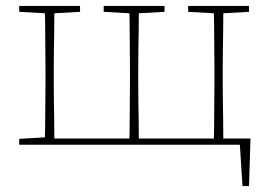

<svg xmlns="http://www.w3.org/2000/svg" viewBox="-20 -490 908 650"><path d="M617 -450V-470H823V-450L736 -445Q736 -419 735.5 -386Q735 -353 734.5 -319.5Q734 -286 734 -260V-210Q734 -183 734.5 -148.5Q735 -114 735.5 -80.5Q736 -47 736 -21H828L823 140H801L792 0H45V-20L132 -25Q133 -51 133 -84.5Q133 -118 133.5 -151Q134 -184 134 -210V-260Q134 -286 133.5 -319.5Q133 -353 133 -386Q133 -419 132 -445L45 -450V-470H251V-450L164 -445Q164 -419 163.5 -386Q163 -353 162.5 -319.5Q162 -286 162 -260V-210Q162 -183 162.5 -148.5Q163 -114 163.5 -80.5Q164 -47 164 -21H418Q419 -47 419 -80.5Q419 -114 419.5 -148.5Q420 -183 420 -210V-260Q420 -286 419.5 -319.5Q419 -353 419 -386Q419 -419 418 -445L331 -450V-470H537V-450L450 -445Q450 -419 449.5 -386Q449 -353 448.5 -319.5Q448 -286 448 -260V-210Q448 -183 448.5 -148.5Q449 -114 449.5 -80.5Q450 -47 450 -21H704Q705 -47 705 -80.5Q705 -114 705.5 -148.5Q706 -183 706 -210V-260Q706 -286 705.5 -319.5Q705 -353 705 -386Q705 -419 704 -445Z"/></svg>

Font: Source Serif Pro ExtraLight
Style: Regular
Weight: 200
Designer: Frank Grießhammer
Foundry: Adobe Systems Incorporated
Version: Version 3.001;hotconv 1.0.111;makeotfexe 2.5.65597